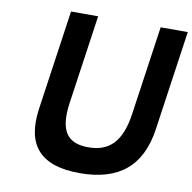

<svg xmlns="http://www.w3.org/2000/svg" viewBox="-86 -886 963 962"><g transform="rotate(10 396.0 -405.0)"><path d="M792.3 -800H654.3L589.1 -348C568.3 -203.2 507.3 -145 400.9 -145C294.5 -145 250.3 -203.2 271.1 -348L336.3 -800H198.3L125.2 -293C97.7 -101.9 182.4 -10 381.4 -10C580.5 -10 691.7 -101.9 719.2 -293Z"/></g></svg>

Font: Hussar Ekologiczny
Style: Regular
Weight: 400
Foundry: Cannot Into Space Fonts
Version: Version 0.97